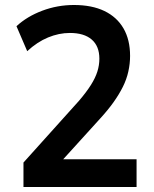

<svg xmlns="http://www.w3.org/2000/svg" viewBox="-20 -749 616 769"><path d="M74 0V-98L297 -346Q326 -380 344 -408.5Q362 -437 370 -462.5Q378 -488 378 -514Q378 -564 347.5 -590.5Q317 -617 260 -617Q216 -617 172.5 -599Q129 -581 89 -544L46 -644Q88 -683 149 -706Q210 -729 276 -729Q348 -729 398 -705Q448 -681 474.5 -635.5Q501 -590 501 -525Q501 -494 494 -462.5Q487 -431 472 -401Q457 -371 435 -340Q413 -309 381 -274L214 -90V-111H527V0Z"/></svg>

Font: Nunitoga
Style: Bold
Weight: 700
Designer: Vernon Adams
Foundry: Vernon Adams
Version: Version 1.0